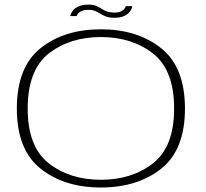

<svg xmlns="http://www.w3.org/2000/svg" viewBox="-20 -808 892 832"><path d="M417 4.5Q576 4.5 678.8 -77.2Q781.5 -159 781.5 -337.5Q781.5 -516.5 678.8 -598.8Q576 -681 417 -681Q258 -681 155.5 -599Q53 -517 53 -337.5Q53 -159 155.8 -77.2Q258.5 4.5 417 4.5ZM417 -29Q282.5 -29 191.2 -100.5Q100 -172 100 -337.5Q100 -504.5 191.2 -576Q282.5 -647.5 417 -647.5Q552 -647.5 643.2 -576Q734.5 -504.5 734.5 -337.5Q734.5 -172 643.2 -100.5Q552 -29 417 -29ZM477.5 -731Q496 -731 508.5 -735Q521 -739 529.5 -745Q538 -751 543 -758Q548 -765 550.5 -771.2Q553 -777.5 553 -781.5H525Q524.5 -777 519.2 -770Q514 -763 503.5 -758.2Q493 -753.5 477.5 -753.5Q456 -753.5 442.5 -758.8Q429 -764 418.5 -771Q408 -778 395.5 -783Q383 -788 362.5 -788Q346.5 -788 333.8 -784.8Q321 -781.5 311.8 -776Q302.5 -770.5 297 -763.8Q291.5 -757 288.5 -750.5Q285.5 -744 284 -738.5H312Q313.5 -744 319.2 -750.5Q325 -757 336 -761.2Q347 -765.5 363 -765.5Q380.5 -765.5 392.2 -760.5Q404 -755.5 415 -748.5Q426 -741.5 440.2 -736.2Q454.5 -731 477.5 -731Z"/></svg>

Font: Anybody Expanded ExtraLight
Style: Regular
Weight: 250
Width: 7
Version: Version 1.113;gftools[0.9.25]